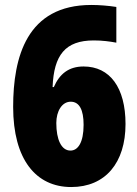

<svg xmlns="http://www.w3.org/2000/svg" viewBox="-20 -744 554 774"><path d="M267 10C405 10 486 -88 486 -244C486 -391 423 -476 317 -476C257 -476 220 -446 197 -393H192C197 -522 243 -581 358 -581C393 -581 422 -577 449 -572V-716C417 -721 380 -724 348 -724C88 -724 33 -514 33 -313C33 -101 125 10 267 10ZM264 -137C227 -137 207 -182 207 -248C207 -296 230 -334 265 -334C300 -334 317 -301 317 -241C317 -169 294 -137 264 -137Z"/></svg>

Font: Noto Sans Gurmukhi Condensed Black
Style: Regular
Weight: 900
Width: 3
Designer: Jelle Bosma - Monotype Design Team
Foundry: Monotype Imaging Inc.
Version: Version 2.004